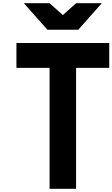

<svg xmlns="http://www.w3.org/2000/svg" viewBox="-20 -1187 707 1207"><path d="M472 -1000H278L130.2 -1166.7H291.7L375 -1092.4L458.3 -1166.7H619.8ZM666.7 -916.7V-760.4H458.3V0H291.7V-760.4H83.3V-916.7Z"/></svg>

Font: Monoid
Style: Bold
Weight: 700
Width: 4
Designer: Andreas Larsen (@larsenwork)
Version: Version 0.61